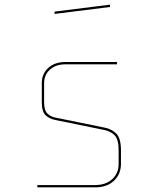

<svg xmlns="http://www.w3.org/2000/svg" viewBox="-20 -897 690 827"><path d="M484 -630V-620H262Q220 -620 195 -597Q170 -574 170 -539V-457Q170 -422 184 -408Q198 -394 221 -390L432 -347Q462 -341 481.5 -321Q501 -301 501 -249V-191Q501 -147 471 -118.5Q441 -90 390 -90H141V-100H390Q436 -100 463.5 -125.5Q491 -151 491 -191V-249Q491 -296 474.5 -313.5Q458 -331 430 -337L219 -380Q193 -385 176.5 -400.5Q160 -416 160 -457V-539Q160 -579 188 -604.5Q216 -630 262 -630ZM215 -847 454 -877V-867L215 -837Z"/></svg>

Font: Bungee Hairline
Style: Regular
Weight: 400
Designer: David Jonathan Ross
Foundry: David Jonathan Ross
Version: Version 1.001;PS 1.0;hotconv 1.0.72;makeotf.lib2.5.5900